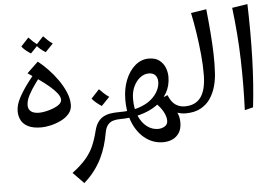

<svg xmlns="http://www.w3.org/2000/svg" viewBox="-69 -833 1961 1362"><g transform="rotate(-5 911.5 -152.0)"><path d="M208 10Q149 10 114 -8Q79 -26 64.5 -55Q50 -84 50 -117Q50 -163 76.5 -213Q103 -263 144.5 -317.5Q186 -372 232 -430L263 -398Q228 -351 196 -307.5Q164 -264 144 -225.5Q124 -187 124 -154Q124 -126 143.5 -110.5Q163 -95 203 -95Q221 -95 247.5 -100.5Q274 -106 301 -116Q328 -126 346 -140.5Q364 -155 364 -174Q364 -195 344 -220.5Q324 -246 291.5 -273.5Q259 -301 220 -328.5Q181 -356 143 -381L223 -457Q256 -431 292.5 -393.5Q329 -356 360 -312Q391 -268 410.5 -222Q430 -176 430 -132Q430 -95 406.5 -68Q383 -41 347.5 -24Q312 -7 274.5 1.5Q237 10 208 10ZM180 -519Q162 -530 145 -544Q128 -558 116 -574L171 -633Q186 -617 201 -603Q216 -589 235 -576ZM285 -519Q267 -530 250 -544Q233 -558 221 -574L276 -633Q291 -617 306 -603Q321 -589 340 -576Z M477 430 400 351Q462 304 497.5 262.5Q533 221 553.5 174.5Q574 128 589 67Q599 27 617 3.5Q635 -20 659 -31.5Q683 -43 710.5 -46.5Q738 -50 766 -50L786 -25L766 0Q744 0 721.5 6Q699 12 682.5 30.5Q666 49 659 88Q651 134 637.5 179Q624 224 603 267Q582 310 551 351Q520 392 477 430ZM648 -104Q629 -116 611 -131Q593 -146 580 -162L638 -224Q654 -207 670 -192.5Q686 -178 706 -164Z M1060 190Q993 190 938 150.5Q883 111 850.5 38.5Q818 -34 818 -133Q818 -210 843 -273Q868 -336 911.5 -373Q955 -410 1008 -410Q1056 -410 1084 -388Q1112 -366 1124.5 -334Q1137 -302 1137 -270Q1137 -205 1107.5 -154.5Q1078 -104 1027 -69.5Q976 -35 909 -17.5Q842 0 766 0V-50Q849 -50 905.5 -68.5Q962 -87 996.5 -116.5Q1031 -146 1046.5 -178.5Q1062 -211 1062 -239Q1062 -270 1046 -287.5Q1030 -305 999 -305Q968 -305 939 -283.5Q910 -262 891.5 -223Q873 -184 873 -133Q873 -63 895 -12.5Q917 38 953 65.5Q989 93 1032 93Q1058 93 1079.5 80Q1101 67 1101 39Q1101 10 1080.5 -27Q1060 -64 1019 -100L1119 -140L1128 -86Q1137 -73 1152.5 -52.5Q1168 -32 1180.5 -4Q1193 24 1193 62Q1193 105 1175 133.5Q1157 162 1127 176Q1097 190 1060 190ZM1235 0Q1205 0 1170.5 -12.5Q1136 -25 1111.5 -51Q1087 -77 1087 -118L1119 -140Q1139 -90 1168.5 -70Q1198 -50 1235 -50L1256 -25Z M1236 0V-50Q1311 -50 1349 -102Q1387 -154 1388 -260Q1389 -326 1381.5 -404.5Q1374 -483 1362 -562Q1350 -641 1336 -706L1446 -723Q1456 -628 1462 -549.5Q1468 -471 1470 -403Q1472 -335 1468 -269Q1466 -224 1453.5 -176.5Q1441 -129 1415 -89Q1389 -49 1345 -24.5Q1301 0 1236 0Z M1656 14Q1660 -81 1660.5 -170Q1661 -259 1658.5 -347.5Q1656 -436 1649 -527.5Q1642 -619 1630 -717L1740 -734Q1746 -531 1740.5 -347.5Q1735 -164 1716 -1Z"/></g></svg>

Font: Marhey Light
Style: Regular
Weight: 300
Designer: Nur Syamsi & Bustanul Arifin
Foundry: Namelatype
Version: Version 1.000